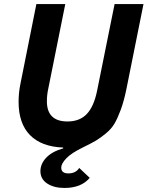

<svg xmlns="http://www.w3.org/2000/svg" viewBox="-20 -718 730 950"><path d="M160 -698H303L219 -280Q212 -249 212 -217Q212 -117 314 -117Q374 -117 409 -153.5Q444 -190 460 -267L547 -698H690L605 -275Q593 -217 577.5 -175Q562 -133 546.5 -106.5Q531 -80 503.5 -57.5Q476 -35 455 -22.5Q434 -10 393 10Q333 39 308 65.5Q283 92 283 111Q283 140 318 140Q355 140 372 113L424 162Q382 212 299 212Q247 212 213.5 190Q180 168 180 129Q180 93 208.5 62.5Q237 32 293 16L292 12Q185 8 128.5 -49.5Q72 -107 72 -214Q72 -259 81 -303Z"/></svg>

Font: Aneliza
Style: Bold Italic
Weight: 700
Italic angle: -11.31°
Designer: Mike Abbink, Paul van der Laan, Pieter van Rosmalen
Foundry: Bold Monday
Version: Version 3.0